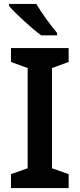

<svg xmlns="http://www.w3.org/2000/svg" viewBox="-20 -959 406 979"><path d="M165 -939H26V-929C57 -892 141 -814 190 -779H271V-791C240 -828 191 -894 165 -939ZM330 0V-71L245 -101V-612L330 -643V-714H36V-643L121 -612V-101L36 -71V0Z"/></svg>

Font: Noto Sans Kayah Li SemiBold
Style: Regular
Weight: 600
Designer: Monotype Design Team, Sérgio Martins
Foundry: Monotype Imaging Inc.
Version: Version 2.002